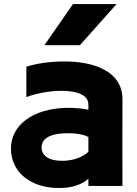

<svg xmlns="http://www.w3.org/2000/svg" viewBox="-20 -853 676 947"><path d="M199 -630H374L555 -833H340ZM416 28V64H584C584 -82 583 -222 584 -362C585 -504 439 -550 297 -550C228 -550 160 -540 110 -524V-374C159 -393 226 -405 284 -405C356 -405 416 -387 416 -337V-312C387 -318 344 -322 306 -321C141 -317 34 -235 34 -121C34 8 150 86 303 73C348 69 394 51 416 28ZM416 -177V-104C388 -79 349 -63 298 -60C228 -57 185 -81 185 -126C185 -164 218 -191 289 -195C339 -198 388 -193 416 -177Z"/></svg>

Font: LINE Seed JP App_OTF ExtraBold
Style: Regular
Weight: 800
Designer: LINE & Fontrix & Fontworks
Version: Version 1.013